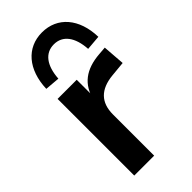

<svg xmlns="http://www.w3.org/2000/svg" viewBox="-232 -793 849 849"><g transform="rotate(-45 192.5 -368.0)"><path d="M63.7 0H188.2V-257.8C188.2 -332.4 228.4 -373.5 308.8 -381.4L379.4 -388.2L371.6 -492.2L334.3 -489.2C245.1 -482.4 191.2 -442.2 173.5 -363.7H183.3V-479.4H63.7ZM59.8 -546.1 129.4 -540.2C134.3 -617.6 167.6 -661.8 222.5 -661.8C277.5 -661.8 310.8 -617.6 315.7 -540.2L385.3 -546.1C382.4 -662.7 318.6 -736.3 222.5 -736.3C127.5 -736.3 63.7 -662.7 59.8 -546.1Z"/></g></svg>

Font: LL Pando Sans
Style: Bold
Weight: 700
Designer: Joshua Smith
Foundry: Joshua Smith
Version: Version 1.000;Glyphs 3.2.1 (3258)